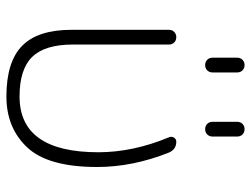

<svg xmlns="http://www.w3.org/2000/svg" viewBox="-112 -661 783 599"><g transform="rotate(90 279.5 -361.5)"><path d="M281 10Q173 10 123 -39Q73 -88 73 -193V-497Q73 -507 79.5 -513.5Q86 -520 96 -520Q106 -520 112.5 -513.5Q119 -507 119 -497V-197Q119 -110 157.5 -70.5Q196 -31 281 -31Q455 -31 455 -277Q455 -385 408 -498Q405 -506 409.5 -513Q414 -520 422 -520Q446 -520 456 -497Q501 -384 501 -273Q501 -120 440 -55Q379 10 281 10ZM360 -710Q360 -720 366.5 -726.5Q373 -733 383 -733Q393 -733 399.5 -726.5Q406 -720 406 -710V-633Q406 -623 399.5 -616.5Q393 -610 383 -610Q373 -610 366.5 -616.5Q360 -623 360 -633ZM160 -710Q160 -720 166.5 -726.5Q173 -733 183 -733Q193 -733 199.5 -726.5Q206 -720 206 -710V-633Q206 -623 199.5 -616.5Q193 -610 183 -610Q173 -610 166.5 -616.5Q160 -623 160 -633Z"/></g></svg>

Font: Rounded Mplus 1c Light
Style: Regular
Weight: 300
Version: Version 1.059.20150529